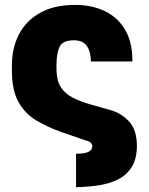

<svg xmlns="http://www.w3.org/2000/svg" viewBox="-20 -573 616 795"><path d="M294.9 202.1V63.5Q326.7 64 344.2 56.6Q361.8 49.3 362.3 31.2Q361.8 24.9 356.7 18.8Q351.6 12.7 335.9 8.8L228.5 -28.3Q174.3 -47.9 128.9 -75.2Q83.5 -102.5 56.4 -150.9Q29.3 -199.2 29.3 -280.3V-302.7Q29.3 -374 58.3 -430.4Q87.4 -486.8 145.8 -519.8Q204.1 -552.7 291 -552.7Q360.4 -552.7 413.8 -527.1Q467.3 -501.5 498 -449.7Q528.8 -397.9 528.3 -318.4H356.4Q356 -358.9 339.6 -382.6Q323.2 -406.2 286.1 -406.2Q240.2 -406.2 227.3 -380.4Q214.4 -354.5 213.9 -306.6V-284.2Q214.4 -239.7 231.7 -212.4Q249 -185.1 280.8 -168.9Q312.5 -152.8 354.5 -140.6L444.3 -115.2Q486.3 -101.6 516.4 -67.6Q546.4 -33.7 546.9 31.2Q546.4 86.9 524.2 120.6Q502 154.3 465.1 171.6Q428.2 189 383.8 195.1Q339.4 201.2 294.9 202.1Z"/></svg>

Font: Inter Tight Black
Style: Regular
Weight: 900
Designer: Rasmus Andersson
Foundry: rsms
Version: Version 3.004; ttfautohint (v1.8.4.7-5d5b)